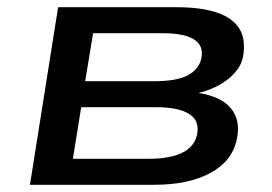

<svg xmlns="http://www.w3.org/2000/svg" viewBox="-20 -512 755 532"><path d="M63 0 141 -492H470Q539 -492 583 -476.5Q627 -461 644.5 -430.5Q662 -400 653 -353Q648 -329 628.5 -308Q609 -287 580 -272.5Q551 -258 515 -251L518 -256Q588 -248 618 -214Q648 -180 636 -125Q623 -65 562.5 -32.5Q502 0 408 0ZM182 -72H391Q452 -72 485.5 -89Q519 -106 526 -139Q534 -177 504.5 -196Q475 -215 412 -215H205ZM216 -287H408Q470 -287 500.5 -303.5Q531 -320 538 -350Q545 -385 518 -402.5Q491 -420 430 -420H238Z"/></svg>

Font: Nunito Sans 10pt Expanded SemiBold
Style: Italic
Weight: 600
Width: 7
Italic angle: -9°
Designer: Vernon Adams
Foundry: Vernon Adams
Version: Version 3.101;gftools[0.9.27]